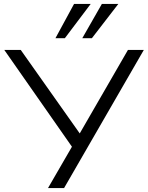

<svg xmlns="http://www.w3.org/2000/svg" viewBox="-20 -960 754 980"><path d="M225 0 357 -228V-197L2 -705H86L387 -279L633 -705H714L307 0ZM263 -765 358 -940H443L311 -765ZM400 -765 500 -940H584L449 -765Z"/></svg>

Font: Nunito Sans 7pt SemiExpanded Light
Style: Regular
Weight: 300
Width: 6
Designer: Vernon Adams
Foundry: Vernon Adams
Version: Version 3.101;gftools[0.9.27]